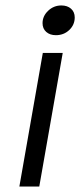

<svg xmlns="http://www.w3.org/2000/svg" viewBox="-20 -684 301 704"><path d="M136 -599Q136 -625 156.5 -644.5Q177 -664 205 -664Q227 -664 240.5 -652Q254 -640 254 -620Q254 -593 234 -574Q214 -555 185 -555Q163 -555 149.5 -567Q136 -579 136 -599ZM137 -490H210L124 0H51Z"/></svg>

Font: Fahkwang Light
Style: Italic
Weight: 300
Italic angle: -10°
Version: Version 1.000; ttfautohint (v1.6)